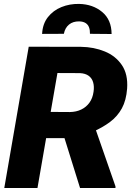

<svg xmlns="http://www.w3.org/2000/svg" viewBox="-20 -946 673 966"><path d="M124.5 -710.9 387.7 -710.4Q452.6 -709.5 507.3 -687Q562 -664.6 593.3 -618.4Q624.5 -572.3 619.6 -500.5Q615.2 -441.4 593.3 -401.1Q571.3 -360.8 533.7 -332.5Q496.1 -304.2 445.3 -282.2L384.8 -251H148.4L170.9 -383.3L331.5 -382.3Q363.8 -382.8 388.9 -395Q414.1 -407.2 430.2 -429.7Q446.3 -452.1 450.7 -484.4Q454.6 -510.7 448.7 -531.5Q442.9 -552.2 426.3 -564.5Q409.7 -576.7 382.3 -578.1L269 -578.6L168.5 0H1.5ZM382.8 0 284.7 -314.5 454.1 -315.4 561 -8.3V0ZM541.5 -774.9 432.6 -775.9Q433.1 -794.4 428 -808.3Q422.9 -822.3 410.6 -830.1Q398.4 -837.9 378.4 -838.4Q347.2 -838.9 327.1 -822.3Q307.1 -805.7 301.3 -775.9L191.9 -775.4Q194.3 -825.7 220.9 -859.6Q247.6 -893.6 289.1 -910.4Q330.6 -927.2 377.9 -926.3Q447.3 -924.8 494.1 -885.7Q541 -846.7 541.5 -774.9Z"/></svg>

Font: Roboto Black
Style: Italic
Weight: 900
Italic angle: -12°
Designer: Christian Robertson
Foundry: Google
Version: Version 3.0; 2020